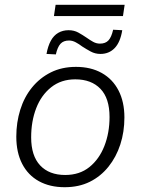

<svg xmlns="http://www.w3.org/2000/svg" viewBox="-20 -773 587 801"><path d="M250 8Q188 8 142.5 -17Q97 -42 72.5 -89.5Q48 -137 48 -203Q48 -262 64.5 -315Q81 -368 113.5 -408Q146 -448 192 -471Q238 -494 297 -494Q359 -494 404.5 -468.5Q450 -443 474.5 -395.5Q499 -348 499 -283Q499 -223 482 -170.5Q465 -118 432.5 -77.5Q400 -37 354.5 -14.5Q309 8 250 8ZM252 -43Q312 -43 353 -76Q394 -109 415.5 -164Q437 -219 437 -285Q437 -363 399 -402.5Q361 -442 294 -442Q235 -442 193.5 -409Q152 -376 131 -321.5Q110 -267 110 -200Q110 -123 147.5 -83Q185 -43 252 -43ZM205 -706 212 -753H500L493 -706ZM213 -546 174 -548Q180 -581 192 -603Q204 -625 223 -636Q242 -647 266 -647Q289 -647 307 -637Q325 -627 341 -616Q355 -606 368.5 -598.5Q382 -591 397 -591Q420 -591 432.5 -604.5Q445 -618 452 -649L490 -647Q482 -597 458.5 -572.5Q435 -548 399 -548Q377 -548 358.5 -558Q340 -568 323 -579Q310 -589 296 -596.5Q282 -604 268 -604Q245 -604 232.5 -590.5Q220 -577 213 -546Z"/></svg>

Font: Nunito Sans 12pt ExtraLight 12pt Light
Style: Italic
Weight: 300
Italic angle: -9°
Version: Version 3.101;gftools[0.9.27]